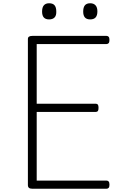

<svg xmlns="http://www.w3.org/2000/svg" viewBox="-20 -1157 740 1177"><path d="M178 0Q164 0 157.5 -5.5Q151 -11 151 -23V-918Q151 -928 158 -932.5Q165 -937 179 -937H633Q641 -937 646 -931.5Q651 -926 651 -912Q651 -898 646 -892.5Q641 -887 633 -887H205V-521H568Q576 -521 580 -515.5Q584 -510 584 -496Q584 -482 580 -476.5Q576 -471 568 -471H205V-50H633Q641 -50 646 -44.5Q651 -39 651 -25Q651 -11 646 -5.5Q641 0 633 0ZM281 -1038Q259 -1038 248.5 -1050Q238 -1062 238 -1086Q238 -1112 249 -1124.5Q260 -1137 281 -1137Q304 -1137 314.5 -1124.5Q325 -1112 325 -1087Q326 -1062 314.5 -1050Q303 -1038 281 -1038ZM533 -1038Q511 -1038 500.5 -1050Q490 -1062 490 -1086Q490 -1112 500.5 -1124.5Q511 -1137 533 -1137Q554 -1137 565.5 -1124.5Q577 -1112 577 -1087Q577 -1062 566 -1050Q555 -1038 533 -1038Z"/></svg>

Font: Playwrite US Modern ExtraLight
Style: Regular
Weight: 250
Designer: Veronika Burian, José Scaglione
Foundry: TypeTogether
Version: Version 1.003